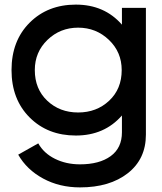

<svg xmlns="http://www.w3.org/2000/svg" viewBox="-20 -585 703 833"><path d="M131 -281Q131 -199 185 -148Q239 -97 319 -97Q399 -97 453.5 -148Q508 -199 508 -281Q508 -359 452.5 -412Q397 -465 319 -465Q241 -465 186 -412Q131 -359 131 -281ZM509 -11V-84Q433 3 309 3Q187 3 108.5 -75.5Q30 -154 30 -281Q30 -408 108.5 -486.5Q187 -565 309 -565Q433 -565 509 -478V-551H613V-1Q613 105 534.5 166.5Q456 228 327 228Q238 228 167 189.5Q96 151 59 86L146 37Q170 80 218.5 104Q267 128 327 128Q411 128 460 92.5Q509 57 509 -11Z"/></svg>

Font: Edgecutting Lite Medium
Style: Medium
Weight: 500
Designer: RandomMaerks (Nguyen Gia Bao)
Version: Version 1.0